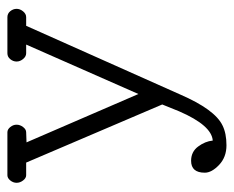

<svg xmlns="http://www.w3.org/2000/svg" viewBox="-78 -442 647 532"><g transform="rotate(-90 246.0 -176.5)"><path d="M26 -428Q18 -428 11.5 -436.5Q5 -445 5 -454.5Q5 -464 11.5 -472Q18 -480 26 -480H145Q153 -480 159.5 -472Q166 -464 166 -454.5Q166 -445 159.5 -436.5Q153 -428 145 -428L117 -427L251 -117L388 -428H364Q355 -428 348 -436.5Q341 -445 341 -454.5Q341 -464 347.5 -472Q354 -480 364 -480H464Q474 -480 480.5 -472Q487 -464 487 -454.5Q487 -445 480 -436.5Q473 -428 464 -428H440L250 -2Q208 95 164 116Q142 127 109 127Q76 127 54.5 106.5Q33 86 33 67Q33 29 66 29Q91 29 105.5 48.5Q120 68 122 89Q164 86 203 -4L222 -51L61 -428Z"/></g></svg>

Font: Glass Antiqua
Style: Regular
Weight: 400
Version: 1.001